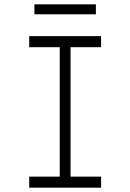

<svg xmlns="http://www.w3.org/2000/svg" viewBox="-20 -867 602 887"><path d="M115 0V-51H256V-649H115V-700H447V-649H306V-51H447V0ZM139 -801V-847H423V-801Z"/></svg>

Font: Lexend Exa ExtraLight
Style: Regular
Weight: 250
Designer: Bonnie Shaver-Troup, Thomas Jockin
Foundry: Lexend
Version: Version 1.007